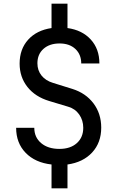

<svg xmlns="http://www.w3.org/2000/svg" viewBox="-20 -890 640 1047"><path d="M261 137V7Q172 -3 120 -56.5Q68 -110 68 -193H167Q167 -141 204.5 -109.5Q242 -78 304 -78Q364 -78 399 -109.5Q434 -141 434 -193Q434 -234 412 -265.5Q390 -297 352 -308L249 -339Q172 -362 129.5 -416Q87 -470 87 -543Q87 -622 133.5 -673.5Q180 -725 261 -737V-870H348V-737Q428 -726 475 -674.5Q522 -623 522 -544H423Q423 -593 391 -623Q359 -653 305 -653Q250 -653 217 -623.5Q184 -594 184 -545Q184 -506 206.5 -478Q229 -450 269 -438L375 -405Q448 -382 490 -326Q532 -270 532 -194Q532 -112 482.5 -58.5Q433 -5 348 7V137Z"/></svg>

Font: Tiny Medium
Style: Regular
Weight: 500
Monospace: yes
Designer: Philipp Nurullin, Konstantin Bulenkov
Foundry: JetBrains
Version: Version 2.251; ttfautohint (v1.8.4.7-5d5b)